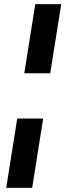

<svg xmlns="http://www.w3.org/2000/svg" viewBox="-20 -725 322 925"><path d="M97 -372 150 -705H275L222 -372ZM10 180 63 -154H188L135 180Z"/></svg>

Font: Mulish
Style: Bold Italic
Weight: 700
Italic angle: -9°
Designer: Vernon Adams
Foundry: Vernon Adams
Version: Version 3.603; ttfautohint (v1.8.3)